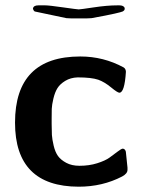

<svg xmlns="http://www.w3.org/2000/svg" viewBox="-20 -686 529 717"><path d="M36.1 -228Q36.1 -475.1 279.8 -475.1Q366.7 -475.1 441.9 -434.1Q449.7 -429.2 450.2 -418Q445.3 -339.8 425.8 -339.8Q418.9 -339.8 394.5 -359.9Q370.1 -379.9 347.2 -388.2Q321.3 -397 270 -397Q243.2 -396 223.6 -384Q204.1 -372.1 194.6 -356.9Q185.1 -341.8 179.4 -317.9Q173.8 -293.9 173.3 -279.5Q172.9 -265.1 172.9 -242.2V-223.1Q172.9 -198.2 173.8 -182.1Q174.8 -166 180.4 -142.1Q186 -118.2 196.5 -103.5Q207 -88.9 227.5 -77.9Q248 -66.9 276.9 -66.9Q313 -66.9 343 -76.4Q373 -85.9 388.9 -97.4Q404.8 -108.9 418.5 -119.4Q432.1 -129.9 438 -130.9L442.9 -129.9Q448.7 -126 450 -118.9Q451.2 -111.8 456.1 -60.1V-51.8Q456.1 -37.6 436 -26.9Q362.8 11.2 273.9 11.2Q36.1 10.7 36.1 -228ZM103 -653.8Q105 -666 123 -666H148.9Q163.1 -666 216.1 -658.4Q269 -650.9 273.9 -650.9Q279.8 -650.9 329.8 -658.4Q379.9 -666 418 -666H425.8Q439.9 -666 444.8 -658.2L445.8 -653.8L444.8 -648.9Q441.9 -645 438 -643.1Q434.1 -641.1 407.5 -635Q380.9 -628.9 321.8 -618.2L301.8 -617.2H248L228 -618.2Q114.3 -642.1 109.9 -643.1Q105 -646 103 -653.8Z"/></svg>

Font: CMU Sans Serif
Style: Bold
Weight: 700
Version: Version 0.7.0